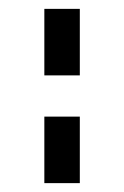

<svg xmlns="http://www.w3.org/2000/svg" viewBox="-20 -553 280 433"><path d="M80 -533H160V-383H80ZM80 -290H160V-140H80Z"/></svg>

Font: Vina Sans
Style: Regular
Weight: 400
Designer: Andree Nguyen
Foundry: Nguyen Type Foundry
Version: Version 1.002; ttfautohint (v1.8.4.7-5d5b);gftools[0.9.28]